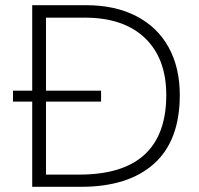

<svg xmlns="http://www.w3.org/2000/svg" viewBox="-20 -719 767 739"><path d="M104 -328H30V-370H104V-699H312Q423 -699 504.5 -657Q586 -615 629 -537Q672 -459 672 -353Q672 -178 573 -89Q474 0 292 0H104ZM285 -47Q453 -47 536.5 -124Q620 -201 620 -353Q620 -494 538 -572.5Q456 -651 307 -651H157V-370H369V-328H157V-47Z"/></svg>

Font: Prompt ExtraLight
Style: Regular
Weight: 275
Designer: Katatrad Team
Foundry: CadsonDemak
Version: Version 1.000